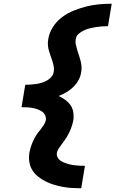

<svg xmlns="http://www.w3.org/2000/svg" viewBox="-20 -853 640 1026"><path d="M414 153Q389 153 364 151.5Q339 150 315 145.5Q291 141 268 134Q245 127 224 116.5Q203 106 184.5 91.5Q166 77 153.5 57.5Q141 38 137 13.5Q133 -11 137 -36Q143 -69 157.5 -100.5Q172 -132 195 -159L196 -160Q205 -172 213.5 -184.5Q222 -197 225 -211Q227 -226 220.5 -238.5Q214 -251 203 -258Q192 -265 179 -269.5Q166 -274 152 -276.5Q138 -279 123.5 -279.5Q109 -280 95 -280L100 -310L115 -400Q129 -400 143.5 -401Q158 -402 172.5 -404Q187 -406 202 -410.5Q217 -415 230.5 -422.5Q244 -430 254.5 -442Q265 -454 267 -469Q270 -484 267 -499Q264 -514 259.5 -528Q255 -542 250 -555.5Q245 -569 241 -583.5Q237 -598 236 -613.5Q235 -629 238 -644Q243 -678 263 -709Q283 -740 312 -761.5Q341 -783 374.5 -796.5Q408 -810 442 -818.5Q476 -827 509.5 -830Q543 -833 577 -833L557 -713Q541 -713 525 -712Q509 -711 493 -708.5Q477 -706 461 -702Q445 -698 429.5 -691Q414 -684 400.5 -672.5Q387 -661 385 -644Q382 -629 385.5 -614Q389 -599 393 -585Q397 -571 402 -557Q407 -543 410.5 -528.5Q414 -514 415.5 -499Q417 -484 414 -469Q411 -446 400 -425.5Q389 -405 372 -388.5Q355 -372 334.5 -360Q314 -348 293 -340Q311 -332 328 -320Q345 -308 356.5 -291.5Q368 -275 371.5 -254Q375 -233 372 -211Q370 -199 366.5 -187.5Q363 -176 358.5 -164.5Q354 -153 348.5 -142Q343 -131 336.5 -120.5Q330 -110 322.5 -99.5Q315 -89 307.5 -79Q300 -69 293 -58.5Q286 -48 284 -36Q282 -24 287 -13.5Q292 -3 300.5 3.5Q309 10 319.5 14.5Q330 19 341 22.5Q352 26 363.5 28Q375 30 386.5 31Q398 32 410 32.5Q422 33 434 33Z"/></svg>

Font: Iosevka Curly Slab HvExObl
Style: Regular
Weight: 900
Width: 7
Italic angle: -9°
Monospace: yes
Designer: Belleve Invis
Foundry: Belleve Invis
Version: Version 11.1.0; ttfautohint (v1.8.3)